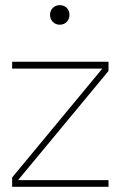

<svg xmlns="http://www.w3.org/2000/svg" viewBox="-20 -722 465 742"><path d="M375.5 -457 26.9 -36.1V0H399.4V-25.9H49.8L399.4 -447.8V-483.4H26.9V-457ZM173.3 -664.6C173.3 -643.6 189 -626.5 210.9 -626.5C233.9 -626.5 248.5 -643.6 248.5 -664.6C248.5 -685.5 233.9 -702.1 210.9 -702.1C189 -702.1 173.3 -685.5 173.3 -664.6Z"/></svg>

Font: Estedad Thin
Style: Regular
Weight: 100
Designer: Amin Abedi
Version: Version 7.3